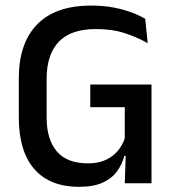

<svg xmlns="http://www.w3.org/2000/svg" viewBox="-20 -672 638 704"><path d="M270 13Q197 13 147.8 -16.8Q98.5 -46.5 73.8 -103.2Q49 -160 49 -240.5V-385Q49 -513.5 116.2 -582.5Q183.5 -651.5 314 -651.5Q359 -651.5 396 -644.5Q433 -637.5 462.2 -626.5Q491.5 -615.5 512.5 -603L521.5 -513.5Q486.5 -534 439.5 -549.8Q392.5 -565.5 332 -565.5Q240 -565.5 195.5 -518.8Q151 -472 151 -383V-241Q151 -160.5 188.5 -116.8Q226 -73 302.5 -73Q340 -73 367.2 -85.5Q394.5 -98 412 -119Q429.5 -140 437.5 -165V-314L452.5 -279H311V-362H535.5V-100L436 -100.5Q428 -70 409.2 -44Q390.5 -18 356.8 -2.5Q323 13 270 13ZM437.5 0 442 -132H535.5V0Z"/></svg>

Font: Anek Devanagari Medium Medium
Style: Regular
Weight: 500
Version: Version 1.003